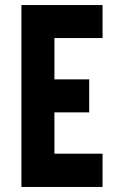

<svg xmlns="http://www.w3.org/2000/svg" viewBox="-20 -742 492 762"><path d="M65 0V-722H387V-591H196V-427H334V-296H196V-132H387V0Z"/></svg>

Font: PostBus
Style: Regular
Weight: 400
Designer: Peter Wiegel
Version: Version 1.001